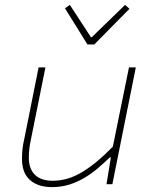

<svg xmlns="http://www.w3.org/2000/svg" viewBox="-20 -754 640 786"><path d="M193 12Q160 12 136.5 3Q113 -6 98 -21.5Q83 -37 76.5 -58Q70 -79 70 -104Q70 -128 72.5 -147.5Q75 -167 80 -188L138 -478H166L108 -190Q103 -167 100.5 -148Q98 -129 98 -108Q98 -63 123 -38.5Q148 -14 196 -14Q259 -14 319.5 -51.5Q380 -89 442 -154L508 -478H536L440 0H416L434 -110H430Q405 -86 379 -64Q353 -42 324 -25Q295 -8 262.5 2Q230 12 193 12ZM338 -572 246 -720 266 -734 352 -602H356L492 -734L510 -718L366 -572Z"/></svg>

Font: Source Code Pro ExtraLight
Style: Italic
Weight: 200
Italic angle: -11°
Monospace: yes
Designer: Paul D. Hunt, Teo Tuominen
Foundry: Adobe Systems Incorporated
Version: Version 1.050;PS 1.000;hotconv 16.6.51;makeotf.lib2.5.65220